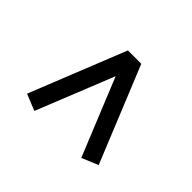

<svg xmlns="http://www.w3.org/2000/svg" viewBox="-87 -784 828 828"><g transform="rotate(-45 327.5 -370.0)"><path d="M464.5 -364 93.5 -512.8 124 -587.7 563.5 -412V-330.5L124.7 -151.5L93.5 -226.5L464.5 -377.7Z"/></g></svg>

Font: Savate ExtraLight
Style: Regular
Weight: 200
Designer: Max Esnée
Foundry: Plomb Type
Version: Version 2.000